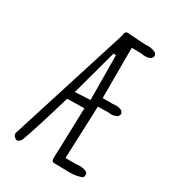

<svg xmlns="http://www.w3.org/2000/svg" viewBox="-178 -841 856 942"><g transform="rotate(30 250.0 -370.0)"><path d="M279.3 -736.8Q273.4 -737.8 271.2 -737.8Q269 -737.8 266.6 -737.8Q251 -736.8 250.5 -714.8V-713.4L39.1 -44.9Q36.6 -39.6 36.6 -33.9Q36.6 -28.3 39.6 -22.5Q50.8 -9.3 60.1 -9.3Q70.8 -9.3 81.5 -24.9Q107.9 -94.2 171.4 -309.1L268.1 -311Q261.2 -58.1 259.3 -26.9Q259.3 -24.9 259.3 -22.9Q259.3 -9.3 266.6 -5.4Q270 -3.4 276.4 -3.4Q302.7 -3.4 329.6 -2.7Q356.4 -2 360.8 -2Q401.9 -2 431.2 -14.2Q437 -20.5 437 -29.5Q437 -38.6 431.2 -44.9Q412.6 -54.7 390.6 -54.7Q382.3 -54.7 372.6 -53.2H309.6L321.3 -351.1L378.4 -352.1Q387.2 -350.6 395 -350.6Q414.6 -350.6 430.7 -360.4Q438 -368.7 438 -376Q438 -383.3 430.7 -391.6Q415 -400.4 396 -400.4Q387.7 -400.4 378.4 -398.9H320.8V-684.1L377.9 -683.1Q388.7 -680.7 397.9 -680.7Q416 -680.7 430.7 -689.5Q438 -697.8 438 -705.1Q438 -712.4 431.2 -720.7Q410.2 -731.9 385.3 -731.9Q378.9 -731.9 371.1 -731ZM272 -613.3 273.9 -361.3 187.5 -356.4 257.8 -615.2Z"/></g></svg>

Font: Bakudai
Style: ExtraLight
Weight: 200
Version: Version 1.48